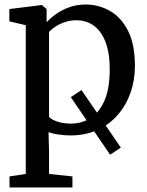

<svg xmlns="http://www.w3.org/2000/svg" viewBox="-20 -590 653 852"><path d="M468.7 96.6 294.2 -158.9 341.7 -190.4 516.2 65.1ZM22.2 242V192.8L94.3 181.9V-478.1L21.5 -495.3V-549.8L164.2 -567.6H166.2L186.8 -550.1V-491.2Q203.1 -509.2 228.4 -527.4Q253.6 -545.6 286.9 -557.8Q320.2 -570 360.3 -570Q416.9 -570 466.9 -542.1Q516.9 -514.1 547.8 -454.1Q578.7 -394 578.7 -297.4Q578.7 -234.1 559.1 -178.3Q539.4 -122.5 502.2 -79.8Q465 -37.1 411.9 -13Q358.8 11 291.8 11Q267.7 11 240.3 7Q212.8 3.1 195.3 -3.3L197.6 80.6V181.9L301.4 192.8V242ZM295.5 -41.5Q343.3 -41.5 382.1 -66.5Q421 -91.4 443.9 -144.5Q466.9 -197.6 466.9 -282.6Q466.9 -340.2 455.5 -381.5Q444.1 -422.8 423.7 -449.1Q403.3 -475.4 376.7 -487.8Q350.1 -500.1 319.8 -500.1Q292 -500.1 268.1 -492Q244.2 -483.9 226 -471.9Q207.8 -459.9 197.6 -448.4V-71.7Q205 -60.9 232.4 -51.2Q259.8 -41.5 295.5 -41.5Z"/></svg>

Font: Merriweather Light
Style: Regular
Weight: 300
Designer: Eben Sorkin
Foundry: Eben Sorkin
Version: Version 2.100